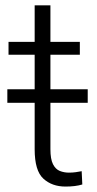

<svg xmlns="http://www.w3.org/2000/svg" viewBox="-20 -684 362 714"><path d="M306.2 -352.1V-301.8H167.5V-128.9Q167.5 -92.3 177 -73.5Q186.5 -54.7 202.4 -48.3Q218.3 -42 236.3 -42Q249.5 -42 261.7 -43.7Q273.9 -45.4 283.7 -47.4L286.1 2Q260.7 9.8 223.6 9.8Q173.3 9.8 141.1 -19.8Q108.9 -49.3 108.9 -128.9V-301.8H7.3V-352.1H108.9V-480.5H11.7V-528.3H108.9V-664.1H167.5V-528.3H276.9V-480.5H167.5V-352.1Z"/></svg>

Font: Vazirmatn UI FD ExtraLight
Style: Regular
Weight: 200
Designer: Saber Rastikerdar
Foundry: Saber Rastikerdar
Version: Version 33.003